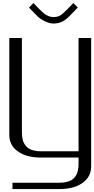

<svg xmlns="http://www.w3.org/2000/svg" viewBox="-20 -1043 623 1271"><path d="M495.1 -992.7 437.5 -934.1Q412.1 -908.7 387.9 -897.9Q363.8 -887.2 333.5 -887.2Q307.6 -887.2 276.9 -902.3Q246.1 -917.5 228.5 -935.1L171.9 -992.7L201.2 -1022.9L245.1 -978Q258.3 -964.4 268.8 -955.6Q279.3 -946.8 297.1 -938.5Q314.9 -930.2 333.5 -930.2Q360.8 -930.2 377.4 -939.9Q394 -949.7 421.9 -978L465.8 -1022.9ZM62.5 208.5V166.5H375Q399.9 166.5 419.9 161.6Q439.9 156.7 452.6 149.4Q465.3 142.1 474.6 130.1Q483.9 118.2 488.8 107.7Q493.7 97.2 496.3 82.5Q499 67.9 499.5 58.3Q500 48.8 500 35.6V0H250Q156.2 0 98.9 -40.3Q41.5 -80.6 41.5 -149.9V-791.5H125V-172.9Q125 -159.7 125.5 -149.9Q126 -140.1 128.7 -125.5Q131.3 -110.8 136.2 -100.3Q141.1 -89.8 150.4 -78.1Q159.7 -66.4 172.4 -58.8Q185.1 -51.3 205.1 -46.4Q225.1 -41.5 250 -41.5H500V-791.5H583.5V58.1Q583.5 127.4 526.1 168Q468.8 208.5 375 208.5Z"/></svg>

Font: Gputeks
Style: Regular
Weight: 500
Version: Version 0.9